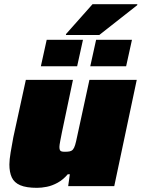

<svg xmlns="http://www.w3.org/2000/svg" viewBox="-20 -893 679 921"><path d="M158 8Q106 8 77 -4.5Q48 -17 36.5 -42Q25 -67 25 -104Q25 -126 31 -162Q37 -198 44 -235L104 -510H330L277 -258Q273 -238 269 -217Q265 -196 265 -188Q265 -178 267.5 -173Q270 -168 276 -166.5Q282 -165 291 -165Q306 -165 315 -167Q324 -169 330 -176Q336 -183 340.5 -198Q345 -213 350 -238L409 -510H636L528 0H307L315 -57H305Q283 -31 256.5 -16.5Q230 -2 204.5 3Q179 8 158 8ZM413 -575 441 -702H613L585 -575ZM176 -575 204 -702H378L350 -575ZM296 -725 297 -730 424 -873H639L638 -868L456 -725Z"/></svg>

Font: Saira SemiExpanded Black
Style: Italic
Weight: 900
Width: 6
Italic angle: -12°
Designer: Hector Gatti with collaboration of the Omnibus-Type team
Foundry: Omnibus-Type
Version: Version 1.101